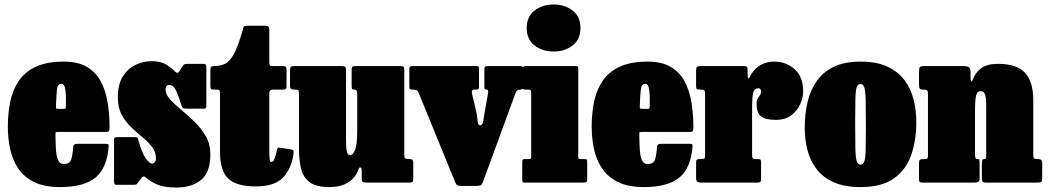

<svg xmlns="http://www.w3.org/2000/svg" viewBox="-20 -815 4677 857"><path d="M15 -250Q15 -310 26 -362.5Q37 -415 64.5 -455Q92 -495 140.8 -517.5Q189.5 -540 265 -540Q327 -540 366.8 -517Q406.5 -494 428.8 -453.5Q451 -413 460 -359.5Q469 -306 469 -245Q469 -233.5 466.2 -229.8Q463.5 -226 452 -226H239Q228.5 -226 228 -223.2Q227.5 -220.5 227.5 -211Q228 -175.5 229.8 -146.5Q231.5 -117.5 239.2 -100.2Q247 -83 265 -83Q291 -83 297.5 -102.5Q304 -122 307 -161Q308 -173 325 -173H451Q461.5 -173 463.5 -170.8Q465.5 -168.5 465 -160Q457.5 -64.5 406 -22.2Q354.5 20 248 20Q178.5 20 133 -2.2Q87.5 -24.5 61.8 -62.5Q36 -100.5 25.5 -149Q15 -197.5 15 -250ZM243 -329H261Q271.5 -329 272.5 -330.8Q273.5 -332.5 274 -342.5Q275.5 -384 272 -412.5Q268.5 -441 254 -441Q237 -441 234.2 -415Q231.5 -389 230 -347.5Q229.5 -336.5 229.8 -332.8Q230 -329 243 -329Z M789.5 -346Q773 -399.5 762 -417.8Q751 -436 737 -436Q719 -436 719 -416Q719 -393.5 739.2 -371.2Q759.5 -349 789.2 -324.5Q819 -300 848.8 -271Q878.5 -242 898.8 -206.8Q919 -171.5 919 -127Q919 -45.5 877.5 -11.8Q836 22 767 22Q716 22 685.5 10.2Q655 -1.5 629 -24.5Q620.5 -32 612 -21L597 -1.5Q592.5 5 589.5 7.5Q586.5 10 575 10H502Q493.5 10 491.2 6.5Q489 3 489 -6V-186.5Q489 -195 490.8 -199Q492.5 -203 501 -203H576.5Q589.5 -203 592.5 -201Q595.5 -199 598 -189Q612.5 -133.5 630 -109.2Q647.5 -85 657 -85Q664.5 -85 670.2 -90.5Q676 -96 676 -108Q676 -137 658.8 -159.2Q641.5 -181.5 616.2 -202.2Q591 -223 565.8 -247Q540.5 -271 523.2 -302.8Q506 -334.5 506 -380Q506 -439.5 529 -475Q552 -510.5 586.5 -526.2Q621 -542 656 -542Q697.5 -542 721.8 -527Q746 -512 762 -495Q773 -483.5 782.5 -499L794.5 -518.5Q798.5 -525.5 802.5 -527.8Q806.5 -530 817.5 -530H888.5Q901 -530 901 -516.5V-345.5Q901 -337.5 899.5 -333.8Q898 -330 889.5 -330H811Q799 -330 795.5 -334Q792 -338 789.5 -346Z M1289.5 -124.5Q1280.5 -62.5 1243.5 -22.8Q1206.5 17 1122 17Q1034 17 998 -18.8Q962 -54.5 962 -136V-395.5Q962 -406.5 960.2 -410.8Q958.5 -415 947.5 -415H933.5Q924.5 -415 921.8 -418.2Q919 -421.5 919 -431V-501Q919 -513 922.2 -516.5Q925.5 -520 937 -520Q963.5 -520.5 984.2 -530Q1005 -539.5 1023.8 -573.8Q1042.5 -608 1063.5 -681.5Q1066.5 -692.5 1067.8 -696.2Q1069 -700 1083.5 -700H1165Q1182 -700 1182 -683.5V-540Q1182 -528.5 1184.2 -524.2Q1186.5 -520 1198 -520H1246.5Q1259 -520 1259 -506V-427Q1259 -415 1245 -415H1198Q1182 -415 1182 -398.5V-154Q1182 -116.5 1183.5 -104.2Q1185 -92 1191.5 -92Q1199.5 -92 1205 -106Q1210.5 -120 1217 -147Q1219 -156.5 1224.5 -156.2Q1230 -156 1240 -154L1278.5 -148Q1289.5 -146 1290.2 -140.2Q1291 -134.5 1289.5 -124.5Z M1314.5 -151V-394.5Q1314.5 -406.5 1312.8 -410.8Q1311 -415 1299.5 -415H1295.5Q1283.5 -415 1279 -418.5Q1274.5 -422 1274.5 -434V-498.5Q1274.5 -511.5 1277.2 -515.8Q1280 -520 1292.5 -520H1504.5Q1516.5 -520 1520.5 -516.8Q1524.5 -513.5 1524.5 -500.5V-192Q1524.5 -151.5 1528.5 -136.8Q1532.5 -122 1544.5 -122Q1554.5 -122 1564.5 -144.8Q1574.5 -167.5 1574.5 -237V-394Q1574.5 -415 1563.5 -415H1558.5Q1554 -415 1551.8 -417.5Q1549.5 -420 1549.5 -431V-500Q1549.5 -512 1552.2 -516Q1555 -520 1566.5 -520H1767.5Q1779 -520 1781.8 -516.2Q1784.5 -512.5 1784.5 -501V-125Q1784.5 -110.5 1789.2 -107.8Q1794 -105 1808.5 -105H1811Q1824.5 -105 1824.5 -90V-18.5Q1824.5 -7.5 1822 -3.8Q1819.5 0 1809 0H1615Q1601 0 1597.8 -4.2Q1594.5 -8.5 1594.5 -22.5V-54Q1594.5 -65.5 1589 -67.5Q1583.5 -69.5 1579 -56.5Q1567 -21.5 1534 -0.8Q1501 20 1451.5 20Q1393 20 1363.8 -0.5Q1334.5 -21 1324.5 -59.2Q1314.5 -97.5 1314.5 -151Z M2141.5 -303.5 2158.5 -399.5Q2160.5 -415 2153.5 -415H2152.5Q2144.5 -415 2143.2 -418.8Q2142 -422.5 2142 -429.5V-505Q2142 -514 2144.8 -517Q2147.5 -520 2156 -520H2303Q2316 -520 2316 -507.5V-428.5Q2316 -415 2303 -415H2302.5Q2292 -415 2287.8 -410.8Q2283.5 -406.5 2281 -399.5L2135 -1Q2131.5 9 2125.2 12Q2119 15 2104 15H2038Q2018.5 15 2013.5 2.5L1846.5 -406Q1841.5 -415 1824 -415H1823Q1814 -415 1810.5 -417.2Q1807 -419.5 1807 -428V-506Q1807 -514.5 1810 -517.2Q1813 -520 1821 -520H2108Q2115 -520 2116.5 -516.5Q2118 -513 2118 -505.5V-427.5Q2118 -419 2114.5 -417Q2111 -415 2102 -415H2098.5Q2083.5 -415 2086.5 -398.5L2108.5 -304.5Q2110.5 -292 2112 -273.8Q2113.5 -255.5 2123.5 -255.5Q2133.5 -255.5 2136.8 -273.5Q2140 -291.5 2141.5 -303.5Z M2331 -690Q2331 -741 2366.2 -768Q2401.5 -795 2451 -795Q2500.5 -795 2535.8 -768Q2571 -741 2571 -690Q2571 -639 2535.8 -612Q2500.5 -585 2451 -585Q2401.5 -585 2366.2 -612Q2331 -639 2331 -690ZM2341.5 -415H2324Q2311 -415 2311 -425V-506Q2311 -520 2326 -520H2548.5Q2555.5 -520 2558.2 -518.5Q2561 -517 2561 -510V-117.5Q2561 -110 2562.5 -107.5Q2564 -105 2571.5 -105H2587Q2595.5 -105 2598.2 -103.2Q2601 -101.5 2601 -93V-15.5Q2601 -4.5 2597.2 -2.2Q2593.5 0 2582 0H2323Q2315.5 0 2313.2 -2.2Q2311 -4.5 2311 -12.5V-90.5Q2311 -100 2313.2 -102.5Q2315.5 -105 2324.5 -105H2338Q2346 -105 2348.5 -106.5Q2351 -108 2351 -116V-402Q2351 -415 2341.5 -415Z M2621 -250Q2621 -310 2632 -362.5Q2643 -415 2670.5 -455Q2698 -495 2746.8 -517.5Q2795.5 -540 2871 -540Q2933 -540 2972.8 -517Q3012.5 -494 3034.8 -453.5Q3057 -413 3066 -359.5Q3075 -306 3075 -245Q3075 -233.5 3072.2 -229.8Q3069.5 -226 3058 -226H2845Q2834.5 -226 2834 -223.2Q2833.5 -220.5 2833.5 -211Q2834 -175.5 2835.8 -146.5Q2837.5 -117.5 2845.2 -100.2Q2853 -83 2871 -83Q2897 -83 2903.5 -102.5Q2910 -122 2913 -161Q2914 -173 2931 -173H3057Q3067.5 -173 3069.5 -170.8Q3071.5 -168.5 3071 -160Q3063.5 -64.5 3012 -22.2Q2960.5 20 2854 20Q2784.5 20 2739 -2.2Q2693.5 -24.5 2667.8 -62.5Q2642 -100.5 2631.5 -149Q2621 -197.5 2621 -250ZM2849 -329H2867Q2877.5 -329 2878.5 -330.8Q2879.5 -332.5 2880 -342.5Q2881.5 -384 2878 -412.5Q2874.5 -441 2860 -441Q2843 -441 2840.2 -415Q2837.5 -389 2836 -347.5Q2835.5 -336.5 2835.8 -332.8Q2836 -329 2849 -329Z M3127 -393.5Q3127 -406 3124.8 -410.5Q3122.5 -415 3110 -415H3105Q3094 -415 3090.5 -417.5Q3087 -420 3087 -430.5V-500Q3087 -512 3091 -516Q3095 -520 3106 -520H3301Q3311 -520 3314 -517Q3317 -514 3317 -503.5V-488Q3317 -471.5 3319.8 -466.8Q3322.5 -462 3327 -472Q3333 -486 3346.5 -501.8Q3360 -517.5 3382.5 -528.8Q3405 -540 3437 -540Q3489 -540 3527 -506Q3565 -472 3565 -406Q3565 -380 3552.2 -350.8Q3539.5 -321.5 3512.5 -300.8Q3485.5 -280 3443 -280Q3395 -280 3376 -296.5Q3357 -313 3357 -351Q3357 -367 3362 -375.2Q3367 -383.5 3372 -390.2Q3377 -397 3377 -408Q3377 -412 3374.2 -416.5Q3371.5 -421 3364.5 -421Q3347.5 -421 3342.2 -402Q3337 -383 3337 -328V-122.5Q3337 -110.5 3340.8 -107.8Q3344.5 -105 3357 -105H3363Q3372.5 -105 3374.8 -101.8Q3377 -98.5 3377 -88.5V-20Q3377 -8.5 3374.8 -4.2Q3372.5 0 3361 0H3109Q3096.5 0 3091.8 -4.5Q3087 -9 3087 -21.5V-90Q3087 -101 3091 -103Q3095 -105 3106 -105H3108.5Q3121.5 -105 3124.2 -107.8Q3127 -110.5 3127 -123Z M3572 -245Q3572 -305 3584.2 -358.2Q3596.5 -411.5 3625 -452.5Q3653.5 -493.5 3701.5 -516.8Q3749.5 -540 3821 -540Q3892.5 -540 3940.5 -517.8Q3988.5 -495.5 4017 -457.5Q4045.5 -419.5 4057.8 -371Q4070 -322.5 4070 -270Q4070 -190 4047.5 -124.2Q4025 -58.5 3970.8 -19.2Q3916.5 20 3821 20Q3749.5 20 3701.5 -1.5Q3653.5 -23 3625 -60Q3596.5 -97 3584.2 -144.8Q3572 -192.5 3572 -245ZM3797 -270Q3797 -193 3798 -152Q3799 -111 3804 -95.5Q3809 -80 3821 -80Q3833 -80 3838 -94.5Q3843 -109 3844 -146Q3845 -183 3845 -250Q3845 -327 3844 -368Q3843 -409 3838 -424.5Q3833 -440 3821 -440Q3809 -440 3804 -425.5Q3799 -411 3798 -374Q3797 -337 3797 -270Z M4104 -415H4102Q4089 -415 4085.5 -419.5Q4082 -424 4082 -440.5V-493.5Q4082 -511 4085.8 -515.5Q4089.5 -520 4105 -520H4284Q4295.5 -520 4303.8 -515.5Q4312 -511 4312 -495V-477Q4312 -458.5 4314.2 -452.2Q4316.5 -446 4322.5 -461Q4334.5 -492 4360.5 -511Q4386.5 -530 4435 -530Q4519 -530 4555.5 -489.8Q4592 -449.5 4592 -369V-126.5Q4592 -111.5 4595.8 -108.2Q4599.5 -105 4611 -105H4614Q4632 -105 4632 -86.5V-26Q4632 -7.5 4628.8 -3.8Q4625.5 0 4608 0H4382.5Q4368.5 0 4365.5 -4.5Q4362.5 -9 4362.5 -23V-82Q4362.5 -92.5 4364 -98.8Q4365.5 -105 4373.5 -105H4374Q4380 -105 4381 -108.2Q4382 -111.5 4382 -124.5V-338Q4382 -378.5 4376.8 -393.2Q4371.5 -408 4355.5 -408Q4342 -408 4337 -389.8Q4332 -371.5 4332 -313V-124.5Q4332 -105 4341.5 -105H4342.5Q4349.5 -105 4351 -102Q4352.5 -99 4352.5 -86.5V-18.5Q4352.5 -5.5 4346 -2.8Q4339.5 0 4327.5 0H4098Q4086.5 0 4084.2 -4.2Q4082 -8.5 4082 -20.5V-84Q4082 -97.5 4085.5 -101.2Q4089 -105 4102 -105H4107Q4117 -105 4119.5 -107.8Q4122 -110.5 4122 -126V-392Q4122 -407.5 4118.8 -411.2Q4115.5 -415 4104 -415Z"/></svg>

Font: Besley* Condensed Fatface
Style: Regular
Weight: 900
Width: 3
Designer: Owen Earl
Foundry: indestructible type*
Version: Version 3.000; ttfautohint (v1.8.3)